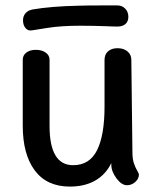

<svg xmlns="http://www.w3.org/2000/svg" viewBox="-20 -688 596 709"><path d="M493 -44Q493 -28 479.5 -16Q466 -4 449 -4Q429 -4 410 -29.5Q391 -55 391 -80V-86Q371 -44 332 -21.5Q293 1 238 1Q153 1 108.5 -58.5Q64 -118 64 -224V-467Q64 -484 77.5 -494Q91 -504 112 -504Q134 -504 148.5 -494Q163 -484 163 -467V-223Q163 -78 250 -78Q311 -78 338.5 -133.5Q366 -189 366 -294V-467Q366 -487 379 -498.5Q392 -510 414 -510Q437 -510 451 -498Q465 -486 465 -467L469 -126Q469 -102 474 -86.5Q479 -71 486 -59Q493 -47 493 -44ZM65 -613Q65 -629 74.5 -639.5Q84 -650 100 -653Q170 -665 273 -667Q304 -668 359 -668H413Q431 -668 442.5 -656Q454 -644 454 -626Q454 -609 443.5 -599.5Q433 -590 414 -590Q393 -590 378 -591Q328 -593 277 -593Q205 -593 155.5 -585Q106 -577 99 -576Q84 -573 74.5 -584Q65 -595 65 -613Z"/></svg>

Font: Mali Medium
Style: Regular
Weight: 500
Version: Version 1.000; ttfautohint (v1.6)